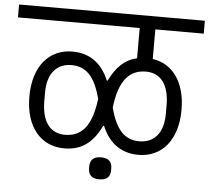

<svg xmlns="http://www.w3.org/2000/svg" viewBox="-74 -756 988 905"><g transform="rotate(5 419.5 -304.0)"><path d="M428 90C465 90 480 72 480 43V33C480 4 465 -14 428 -14C391 -14 376 4 376 33V43C376 72 391 90 428 90ZM250 -41C330 -41 383 -77 425 -163H429C458 -93 511 -41 602 -41C710 -41 786 -124 786 -270C786 -403 723 -484 630 -497V-637H859V-698H-20V-637H556V-494C501 -482 460 -445 427 -377H423C394 -447 341 -499 250 -499C142 -499 66 -416 66 -270C66 -124 142 -41 250 -41ZM248 -105C182 -105 138 -153 138 -256V-296C138 -387 183 -435 251 -435C321 -435 363 -391 390 -287C374 -156 326 -105 248 -105ZM601 -105C531 -105 489 -149 462 -253C478 -384 526 -435 604 -435C670 -435 714 -387 714 -284V-244C714 -153 669 -105 601 -105Z"/></g></svg>

Font: IBM Plex Devanagari
Style: Regular
Weight: 400
Designer: Mike Abbink, Paul van der Laan, Pieter van Rosmalen, Erin McLaughlin
Foundry: Bold Monday
Version: Version 1.0